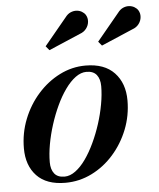

<svg xmlns="http://www.w3.org/2000/svg" viewBox="-52 -746 665 801"><g transform="rotate(-5 281.0 -345.5)"><path d="M190 10Q111 10 70.2 -33Q29.5 -76 29.5 -148Q29.5 -212 52.5 -270Q75.5 -328 115.5 -373Q155.5 -418 207 -444Q258.5 -470 315.5 -470Q394.5 -470 436 -426Q477.5 -382 477.5 -310Q477.5 -246.5 454.8 -189Q432 -131.5 392.2 -86.5Q352.5 -41.5 300.5 -15.8Q248.5 10 190 10ZM188.5 -16Q211.5 -16 234.2 -32.8Q257 -49.5 277.5 -78.5Q298 -107.5 315.5 -144.8Q333 -182 346 -222.5Q359 -263 366.2 -303.2Q373.5 -343.5 373.5 -378.5Q373.5 -408.5 359.8 -426Q346 -443.5 317 -443.5Q294 -443.5 271.2 -426.8Q248.5 -410 227.8 -381Q207 -352 189.8 -315Q172.5 -278 159.5 -237.2Q146.5 -196.5 139.2 -156.2Q132 -116 132 -81Q132 -51 145.8 -33.5Q159.5 -16 188.5 -16ZM391.5 -547 377 -564.5 470.5 -677.5Q480.5 -691 493 -696.5Q505.5 -702 517.8 -701.2Q530 -700.5 540 -694.8Q550 -689 555.5 -680.5Q563.5 -667.5 562.2 -651.8Q561 -636 551 -622.8Q541 -609.5 523.5 -603.5ZM171.5 -547 157 -564.5 250.5 -677.5Q260.5 -691 273 -696.5Q285.5 -702 297.8 -701.2Q310 -700.5 320 -694.8Q330 -689 335.5 -680.5Q343.5 -667.5 342.2 -651.8Q341 -636 331 -622.8Q321 -609.5 303.5 -603.5Z"/></g></svg>

Font: Bodoni Moda 9pt SemiBold
Style: Italic
Weight: 600
Italic angle: -13°
Designer: Owen Earl
Foundry: indestructible type
Version: Version 2.004